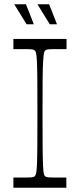

<svg xmlns="http://www.w3.org/2000/svg" viewBox="-20 -883 376 903"><path d="M43 0V-48Q57 -48 68.5 -48Q80 -48 89 -48Q118 -48 128.5 -49Q139 -50 143 -54Q147 -57 149.5 -66Q152 -75 153.5 -103Q155 -131 155.5 -189.5Q156 -248 156 -350Q156 -452 155.5 -510.5Q155 -569 153.5 -597Q152 -625 149.5 -634Q147 -643 143 -646Q139 -650 128.5 -651Q118 -652 89 -652Q80 -652 68.5 -652Q57 -652 43 -652V-700H293V-652Q280 -652 268 -652Q256 -652 247 -652Q218 -652 208 -651Q198 -650 193 -646Q189 -643 187 -634Q185 -625 183 -597Q181 -569 180.5 -510.5Q180 -452 180 -350Q180 -248 180.5 -189.5Q181 -131 182.5 -103Q184 -75 186 -66Q188 -57 192 -54Q197 -50 207 -49Q217 -48 246 -48Q255 -48 267 -48Q279 -48 292 -48V0ZM214 -769 156 -863H211L248 -769ZM105 -769 47 -863H102L139 -769Z"/></svg>

Font: Ojuju Light
Style: Regular
Weight: 300
Designer: Chisaokwu Joboson, Mirko Velimirovic
Foundry: Udi Foundry
Version: Version 1.000